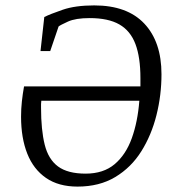

<svg xmlns="http://www.w3.org/2000/svg" viewBox="-20 -680 653 711"><path d="M267 11Q197 11 150.5 -21Q104 -53 81 -111Q58 -169 58 -248Q58 -277 61 -304.5Q64 -332 69 -360H500Q500 -368 500 -375.5Q500 -383 500 -391Q500 -468 481.5 -517Q463 -566 422 -589.5Q381 -613 312 -613Q260 -613 231.5 -600Q203 -587 197 -582L166 -491H130L144 -617Q166 -628 212.5 -644Q259 -660 329 -660Q451 -660 514.5 -592.5Q578 -525 578 -405Q578 -328 559.5 -254Q541 -180 503.5 -120Q466 -60 407 -24.5Q348 11 267 11ZM297 -37Q363 -37 404.5 -72Q446 -107 468 -168Q490 -229 496 -307H133Q132 -301 132 -294.5Q132 -288 132 -281Q132 -199 145.5 -144.5Q159 -90 195 -63.5Q231 -37 297 -37Z"/></svg>

Font: Faustina Light Light
Style: Italic
Weight: 300
Italic angle: -8°
Version: Version 1.200